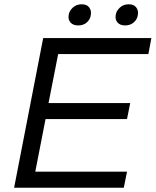

<svg xmlns="http://www.w3.org/2000/svg" viewBox="-20 -878 728 898"><path d="M46 0 182 -700H688L674 -625H252L207 -396H589L574 -321H193L145 -75H574L559 0ZM346 -759Q322 -759 310 -772.5Q298 -786 301 -806Q303 -826 320 -842Q337 -858 362 -858Q386 -858 397 -843.5Q408 -829 405 -810Q403 -789 387 -774Q371 -759 346 -759ZM565 -759Q542 -759 530 -772.5Q518 -786 521 -806Q523 -826 540 -842Q557 -858 582 -858Q606 -858 617 -843.5Q628 -829 625 -810Q623 -789 606.5 -774Q590 -759 565 -759Z"/></svg>

Font: REM Light
Style: Italic
Weight: 300
Italic angle: -11°
Designer: Octavio Pardo
Foundry: Ashler Design
Version: Version 1.005;gftools[0.9.28]